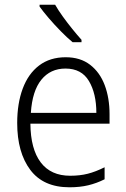

<svg xmlns="http://www.w3.org/2000/svg" viewBox="-20 -785 536 815"><path d="M259 -542Q321 -542 362.5 -510Q404 -478 424.5 -423.5Q445 -369 445 -300V-260H109Q110 -152 153 -95.5Q196 -39 278 -39Q319 -39 352.5 -47.5Q386 -56 424 -75V-24Q390 -7 354.5 1.5Q319 10 275 10Q164 10 108.5 -64Q53 -138 53 -263Q53 -346 76.5 -409Q100 -472 146 -507Q192 -542 259 -542ZM258 -494Q194 -494 155.5 -446.5Q117 -399 111 -306H389Q389 -388 357.5 -441Q326 -494 258 -494ZM214 -765Q227 -742 246.5 -715Q266 -688 287 -662Q308 -636 326 -616V-606H288Q265 -625 238 -652.5Q211 -680 187 -708Q163 -736 148 -757V-765Z"/></svg>

Font: Noto Sans Lao SemiCondensed Light
Style: Regular
Weight: 300
Width: 4
Designer: Monotype Design Team
Foundry: Monotype Imaging Inc.
Version: Version 2.003; ttfautohint (v1.8.4.7-5d5b)